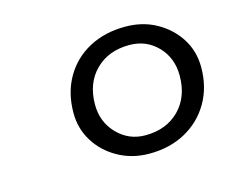

<svg xmlns="http://www.w3.org/2000/svg" viewBox="-57 -782 550 460"><g transform="rotate(-15 218.0 -551.5)"><path d="M263 -397Q221 -397 186.5 -416Q152 -435 132 -467Q112 -499 112 -538Q112 -588 134 -626Q156 -664 195 -685Q234 -706 285 -706Q328 -706 362 -687Q396 -668 416 -636.5Q436 -605 436 -565Q436 -516 414 -478Q392 -440 353 -418.5Q314 -397 263 -397ZM265 -442Q317 -442 349 -474Q381 -506 381 -559Q381 -603 353 -632Q325 -661 283 -661Q231 -661 199 -629Q167 -597 167 -544Q167 -501 195.5 -471.5Q224 -442 265 -442Z"/></g></svg>

Font: Platypi Light Medium
Style: Italic
Weight: 500
Italic angle: -13°
Version: Version 1.200